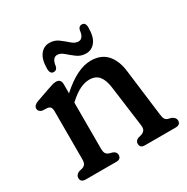

<svg xmlns="http://www.w3.org/2000/svg" viewBox="-147 -758 865 886"><g transform="rotate(-30 286.0 -315.0)"><path d="M193 -431V-383Q282 -463.5 354 -463.5Q409 -463.5 439.2 -429.8Q469.5 -396 476.5 -336.5L507.5 -89Q509.5 -72 514 -64Q518.5 -56 529.5 -52.5L547 -48Q566.5 -38.5 566.5 -23Q566.5 0 539.5 0H376Q351 0 351 -23Q351 -38.5 368 -45.5L386.5 -50.5Q397.5 -54.5 403.5 -62.5Q409.5 -70.5 407.5 -88.5L378.5 -306.5Q373 -349 355.5 -370Q338 -391 305 -391Q281.5 -391 255.5 -378.8Q229.5 -366.5 198.5 -338.5L193 -333.5V-89Q193 -71 198 -62.8Q203 -54.5 214.5 -50.5L232.5 -45.5Q249.5 -38 249.5 -23Q249.5 0 224.5 0H62Q34.5 0 34.5 -23Q34.5 -39 54 -48L72.5 -52.5Q83.5 -56 88.8 -64Q94 -72 94 -89V-343.5Q94 -359 89.2 -365.5Q84.5 -372 74.5 -374L45.5 -375.5Q26.5 -381.5 26.5 -397Q26.5 -414.5 51.5 -423.5L121.5 -448Q137 -453.5 147.5 -456.5Q158 -459.5 167 -459.5Q193 -459.5 193 -431ZM354.5 -502.5Q327 -502.5 306.2 -518Q285.5 -533.5 268.2 -548.8Q251 -564 234 -564Q207.5 -564 202.5 -521Q198 -503 182 -503Q162 -503 162 -531.5Q162 -580.5 181 -605.2Q200 -630 230 -630Q257.5 -630 278 -614.5Q298.5 -599 316 -583.5Q333.5 -568 351 -568Q377.5 -568 382 -611Q386.5 -629 402.5 -629Q422.5 -629 422.5 -601Q422.5 -551.5 403.5 -527Q384.5 -502.5 354.5 -502.5Z"/></g></svg>

Font: Fraunces 72pt S100
Style: Regular
Weight: 400
Version: Version 1.000; ttfautohint (v1.8.3)